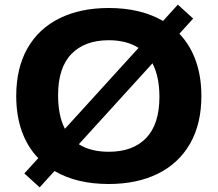

<svg xmlns="http://www.w3.org/2000/svg" viewBox="-20 -784 938 828"><path d="M848.5 -370Q848.5 -250 799.8 -164.8Q751 -79.5 661 -35Q571 9.5 449 9.5Q310.5 9.5 215 -46.5L151 24L85 -36L145 -102Q98.5 -150 74.2 -217.8Q50 -285.5 50 -370Q50 -490.5 98.5 -575.8Q147 -661 237 -705.2Q327 -749.5 449 -749.5Q587.5 -749.5 683 -693.5L747 -764L813 -704L753.5 -638.5Q800 -590 824.2 -522.2Q848.5 -454.5 848.5 -370ZM260 -228.5 577.5 -577.5Q526 -610.5 449 -610.5Q345.5 -610.5 288 -551.2Q230.5 -492 230.5 -373.5Q230.5 -284.5 260 -228.5ZM667.5 -366.5Q667.5 -453.5 637.5 -511L320 -162Q371 -129.5 449 -129.5Q553.5 -129.5 610.5 -189Q667.5 -248.5 667.5 -366.5Z"/></svg>

Font: Encode Sans Expanded
Style: Bold
Weight: 700
Width: 7
Designer: Multiple Designers
Foundry: Impallari Type
Version: Version 2.000